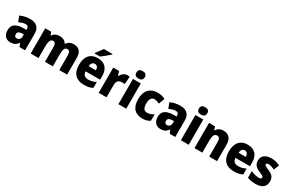

<svg xmlns="http://www.w3.org/2000/svg" viewBox="166 -2196 5466 3630"><g transform="rotate(30 2898.5 -381.0)"><path d="M307 -561C218 -561 144 -544 85 -512L133 -394C184 -419 234 -435 274 -435C316 -435 340 -413 340 -362V-349L255 -346C110 -340 33 -284 33 -167C33 -58 93 10 188 10C271 10 312 -15 355 -73H359L391 0H511V-363C511 -493 435 -561 307 -561ZM298 -247 340 -249V-203C340 -150 305 -116 260 -116C227 -116 206 -135 206 -176C206 -220 232 -244 298 -247Z M1252 -561C1187 -561 1135 -534 1104 -484H1096C1069 -531 1023 -561 947 -561C873 -561 820 -531 794 -483H787L764 -551H633V0H804V-248C804 -362 822 -421 885 -421C926 -421 945 -386 945 -307V0H1117V-264C1117 -367 1136 -421 1195 -421C1237 -421 1258 -389 1258 -307V0H1429V-359C1429 -499 1368 -561 1252 -561Z M1979 -756V-766H1789C1761 -721 1713 -662 1680 -620V-606H1797C1849 -644 1940 -719 1979 -756ZM1778 -561C1625 -561 1530 -465 1530 -272C1530 -82 1633 10 1796 10C1878 10 1934 -2 1985 -30V-159C1928 -130 1880 -117 1817 -117C1742 -117 1703 -158 1701 -228H2017V-310C2017 -474 1927 -561 1778 -561ZM1784 -439C1833 -439 1859 -400 1860 -341H1704C1708 -409 1739 -439 1784 -439Z M2421 -561C2360 -561 2307 -514 2281 -462H2272L2246 -551H2118V0H2289V-275C2289 -367 2345 -393 2401 -393C2430 -393 2446 -391 2460 -387L2475 -555C2460 -558 2439 -561 2421 -561Z M2634 -772C2580 -772 2543 -752 2543 -690C2543 -630 2581 -609 2634 -609C2687 -609 2726 -630 2726 -690C2726 -751 2688 -772 2634 -772ZM2719 -551H2548V0H2719Z M3076 10C3143 10 3194 -7 3237 -37V-177C3192 -147 3142 -130 3092 -130C3033 -130 2997 -174 2997 -274C2997 -372 3033 -423 3090 -423C3129 -423 3164 -411 3205 -391L3253 -521C3206 -546 3151 -561 3087 -561C2926 -561 2823 -461 2823 -273C2823 -77 2918 10 3076 10Z M3585 -561C3496 -561 3422 -544 3363 -512L3411 -394C3462 -419 3512 -435 3552 -435C3594 -435 3618 -413 3618 -362V-349L3533 -346C3388 -340 3311 -284 3311 -167C3311 -58 3371 10 3466 10C3549 10 3590 -15 3633 -73H3637L3669 0H3789V-363C3789 -493 3713 -561 3585 -561ZM3576 -247 3618 -249V-203C3618 -150 3583 -116 3538 -116C3505 -116 3484 -135 3484 -176C3484 -220 3510 -244 3576 -247Z M3998 -772C3944 -772 3907 -752 3907 -690C3907 -630 3945 -609 3998 -609C4051 -609 4090 -630 4090 -690C4090 -751 4052 -772 3998 -772ZM4083 -551H3912V0H4083Z M4523 -561C4452 -561 4401 -532 4370 -480H4362L4340 -551H4209V0H4380V-249C4380 -366 4399 -421 4466 -421C4513 -421 4530 -382 4530 -308V0H4702V-359C4702 -496 4631 -561 4523 -561Z M5050 -561C4897 -561 4802 -465 4802 -272C4802 -82 4905 10 5068 10C5150 10 5206 -2 5257 -30V-159C5200 -130 5152 -117 5089 -117C5014 -117 4975 -158 4973 -228H5289V-310C5289 -474 5199 -561 5050 -561ZM5056 -439C5105 -439 5131 -400 5132 -341H4976C4980 -409 5011 -439 5056 -439Z M5762 -168C5762 -260 5716 -302 5629 -341C5544 -379 5528 -387 5528 -410C5528 -428 5545 -438 5576 -438C5612 -438 5664 -422 5711 -398L5757 -515C5695 -546 5639 -561 5572 -561C5445 -561 5364 -505 5364 -400C5364 -314 5407 -267 5491 -230C5579 -193 5598 -180 5598 -157C5598 -133 5579 -122 5537 -122C5491 -122 5422 -138 5365 -167V-21C5422 2 5477 10 5547 10C5694 10 5762 -59 5762 -168Z"/></g></svg>

Font: Noto Sans Bengali SemiCondensed ExtraBold
Style: Regular
Weight: 800
Width: 4
Designer: Joana Ranito - Universal Thirst; Jelle Bosma - Monotype Design Team
Foundry: Universal Thirst ehf.
Version: Version 3.000